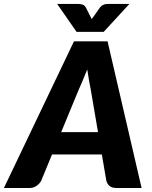

<svg xmlns="http://www.w3.org/2000/svg" viewBox="-66 -934 754 954"><path d="M0 0ZM637.5 0H511.5Q490.5 0 478.8 -9.8Q467 -19.5 462.5 -35.5L440 -166.5H192.5L138.5 -35.5Q131.5 -22 116.2 -11Q101 0 81.5 0H-46.5L301.5 -728.5H468.5ZM238 -277.5H421L385.5 -485.5Q381.5 -505 376.8 -531.5Q372 -558 367.5 -589Q355.5 -558 343.8 -531.2Q332 -504.5 323.5 -484.5ZM218 -914.5H321Q329.5 -914.5 341 -912.2Q352.5 -910 360.5 -897L383 -852.5L389.5 -839.5L399.5 -852.5L430.5 -896.5Q435.5 -903 441.5 -906.8Q447.5 -910.5 453.2 -912.2Q459 -914 464.5 -914.2Q470 -914.5 474 -914.5H577L449 -775.5H314.5Z"/></svg>

Font: Lato Black
Style: Italic
Weight: 900
Italic angle: -7°
Designer: Lukasz Dziedzic
Foundry: tyPoland Lukasz Dziedzic
Version: Version 2.007; 2014-02-27